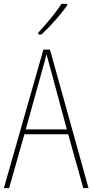

<svg xmlns="http://www.w3.org/2000/svg" viewBox="-20 -971 477 991"><path d="M327 -944V-951H297C265 -901 223 -852 178 -803V-793H194C237 -832 294 -896 327 -944ZM410 0H437L238 -715H204L0 0H27L106 -278H332ZM243 -607 325 -303H113L197 -606C206 -638 213 -662 220 -691C228 -660 235 -637 243 -607Z"/></svg>

Font: Noto Sans Khmer UI Condensed Thin
Style: Regular
Weight: 100
Width: 3
Designer: Danh Hong and the Monotype Design Team
Foundry: Monotype Imaging Inc.
Version: Version 2.002